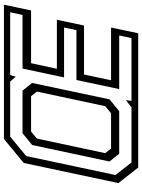

<svg xmlns="http://www.w3.org/2000/svg" viewBox="110 -850 740 1001"><g transform="rotate(-90 480.5 -350.0)"><path d="M107 0 26 -103 131 -597 256 -700H956L926 -558.5H651L622 -424H877.5L847.5 -282.5H592L562 -141.5H837L807 0ZM179 -99 138.5 -149.5 224.5 -553 286 -603H508L548 -553L462.5 -149.5L401 -99ZM206 -141.5H390L427 -172L503 -528L479 -558.5H295L258 -528L182 -172ZM133.5 -35H420.5L458.5 -64L454.5 -35H782L795.5 -99H516L563.5 -322H823.5L837 -386.5H577L623 -603H902.5L916.5 -667.5H589L580.5 -638.5L555 -667.5H268L167 -584L68 -118.5Z"/></g></svg>

Font: Tourney
Style: Italic
Weight: 400
Italic angle: -12°
Version: Version 1.015